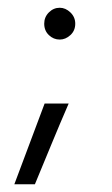

<svg xmlns="http://www.w3.org/2000/svg" viewBox="-20 -354 289 495"><path d="M94 -293Q94 -310 106 -322Q118 -334 134 -334Q149 -334 161.5 -322Q174 -310 174 -293Q174 -275 161.5 -263.5Q149 -252 134 -252Q118 -252 106 -263.5Q94 -275 94 -293ZM157 -87Q134 -34 113 17Q92 68 70 121H17Q37 68 56 17Q75 -34 95 -87Z"/></svg>

Font: Josefin Sans
Style: Regular
Weight: 400
Designer: Santiago Orozco
Foundry: Typemade
Version: Version 1.0